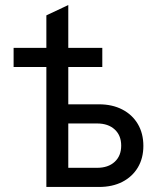

<svg xmlns="http://www.w3.org/2000/svg" viewBox="-20 -742 642 762"><path d="M164 0V-681L251 -722V-328H373Q425.5 -328 465.2 -307.5Q505 -287 527 -249.8Q549 -212.5 549 -163Q549 -114 527 -77.2Q505 -40.5 465.5 -20.2Q426 0 373 0ZM251 -76H365Q409.5 -76 435.2 -99.8Q461 -123.5 461 -164Q461 -204.5 435.2 -228.2Q409.5 -252 365 -252H251ZM34 -476V-552H386V-476Z"/></svg>

Font: Undotted
Style: Regular
Weight: 400
Designer: Delve Withrington, Dave Bailey, Thomas Jockin
Foundry: Delve Fonts LLC
Version: Version 4.000